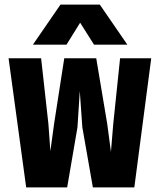

<svg xmlns="http://www.w3.org/2000/svg" viewBox="-20 -809 690 829"><path d="M93 0 17 -557.5H157.5L189 -274L197.5 -156.5L213.5 -274L257.5 -557.5H395.5L443 -274L459 -153.5L469 -274L498.5 -557.5H633L560 0H381L335.5 -259.5L324.5 -416L314.5 -259.5L270 0ZM122 -616 241 -789H411L530 -616H386L326 -711L267 -616Z"/></svg>

Font: Azeret Mono Thin
Style: Regular
Weight: 100
Designer: Martin Vácha
Foundry: Displaay
Version: Version 1.002